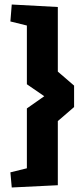

<svg xmlns="http://www.w3.org/2000/svg" viewBox="-20 -709 373 850"><path d="M32 121 26 54 99 36V-229L176 -283L99 -336V-596L26 -614L32 -689L236 -678V-392L308 -330V-235L236 -173V111Z"/></svg>

Font: Grenze ExtraBold
Style: Regular
Weight: 800
Designer: Renata Polastri
Foundry: Omnibus-Type
Version: Version 1.002; ttfautohint (v1.8)